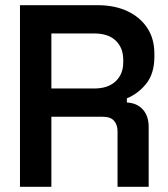

<svg xmlns="http://www.w3.org/2000/svg" viewBox="-20 -720 648 740"><path d="M57 0V-700H356Q422 -700 471 -677Q520 -654 547.5 -612.5Q575 -571 575 -513V-502Q575 -437 544 -398Q513 -359 469 -341V-325Q508 -323 530.5 -298Q553 -273 553 -231V0H433V-214Q433 -239 419.5 -254.5Q406 -270 376 -270H178V0ZM178 -379H344Q396 -379 425.5 -406.5Q455 -434 455 -480V-489Q455 -536 426 -563.5Q397 -591 344 -591H178Z"/></svg>

Font: Space Grotesk Frontify SemiBold
Style: Regular
Weight: 600
Designer: Florian Karsten
Version: Version 2.000